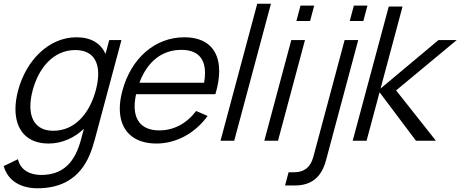

<svg xmlns="http://www.w3.org/2000/svg" viewBox="-25 -755 2470 1030"><path d="M561 -540 541 -465.5C516.5 -521.5 465 -555 385 -555C237 -555 115.4 -431.5 72.3 -270.5C62.7 -234.7 57.9 -200.7 57.9 -169.6C57.9 -59.9 117.3 15 235.3 15C308.3 15 372.8 -15 425 -64L410.1 -8.5C376.6 118.5 312.1 183.5 195.1 183.5C138.1 183.5 84.7 159 71.3 99L-5.1 136C18.4 220 93 255 176 255C308 255 403 199 454.8 78.5C466.6 51 475.5 23.5 483.8 -7.5L626.5 -540ZM261.1 -53.5C176.6 -53.5 137.9 -106.6 137.9 -185.2C137.9 -211.2 142.1 -240 150.3 -270.5C183 -392.5 262.7 -486.5 378.7 -486.5C462.8 -486.5 501.8 -436.7 501.8 -358.4C501.8 -332 497.4 -302.5 488.8 -270.5C455.3 -145.5 376.1 -53.5 261.1 -53.5Z M705 -249.5H1130.5C1144.2 -295.5 1150.8 -337.2 1150.8 -373.9C1150.8 -488.9 1085.2 -555 963.9 -555C807.9 -555 678.8 -444.5 631.3 -267.5C622.1 -233.1 617.6 -201.1 617.6 -171.9C617.6 -56.1 688.3 15 814.1 15C918.6 15 1020.5 -38.5 1088.8 -133L1027.4 -159.5C975.8 -92 907 -55.5 830 -55.5C743.1 -55.5 697.3 -101.6 697.3 -184.6C697.3 -204.2 699.8 -225.9 705 -249.5ZM947.8 -487.5C1032 -487.5 1074.8 -445.3 1074.8 -363.1C1074.8 -347.2 1073.2 -329.8 1070 -311H723C764.9 -424.5 843.8 -487.5 947.8 -487.5Z M1158 0H1231.5L1428.5 -735H1355Z M1565 -642.5H1638.5L1660.6 -725H1587.1ZM1392.9 0H1466.4L1611.1 -540H1537.6Z M1851.2 -642.5H1924.2L1946.3 -725H1873.3ZM1504.2 240H1556.7C1645.2 240 1699.5 196 1723.6 106L1896.7 -540H1823.7L1655.6 87.5C1639.9 146 1602.7 169 1553.7 169H1523.2Z M1867 0H1941.5L2011.2 -260L2206.5 0H2313.5L2099.9 -270L2425.2 -540H2327.2L2016.6 -280L2134.5 -720H2060.5Z"/></svg>

Font: Manrope
Style: RegularItalic
Weight: 400
Italic angle: -15°
Designer: Mikhail Sharanda
Foundry: Mikhail Sharanda
Version: Version 4.502;hotconv 1.0.109;makeotfexe 2.5.65596